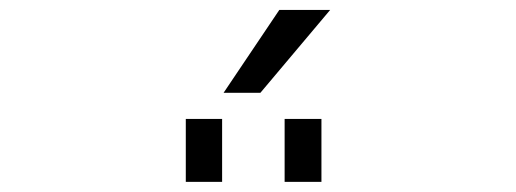

<svg xmlns="http://www.w3.org/2000/svg" viewBox="-20 -977 1040 387"><path d="M504.9 -790H430.7L543 -957H645.5ZM553.7 -610.4V-737.3H627.9V-610.4ZM354.5 -610.4V-737.3H427.7V-610.4Z"/></svg>

Font: GenEi Gothic M SemiLight
Style: Regular
Weight: 350
Designer: o_tamon (Modified); [Source Han Sans]
Ryoko NISHIZUKA  (kana & ideographs); Paul D. Hunt (Latin, Greek & Cyrillic); Wenl
Version: Version 1.1a;Original Version 1.004